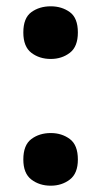

<svg xmlns="http://www.w3.org/2000/svg" viewBox="-20 -576 321 609"><path d="M54 -473Q54 -519 79.5 -537.5Q105 -556 141 -556Q176 -556 201.5 -537.5Q227 -519 227 -473Q227 -428 201.5 -408.5Q176 -389 141 -389Q105 -389 79.5 -408.5Q54 -428 54 -473ZM54 -70Q54 -116 79.5 -135Q105 -154 141 -154Q176 -154 201.5 -135Q227 -116 227 -70Q227 -26 201.5 -6.5Q176 13 141 13Q105 13 79.5 -6.5Q54 -26 54 -70Z"/></svg>

Font: Noto Sans Lao Looped UI Bold
Style: Bold
Weight: 700
Designer: Mark Frömberg, Ben Mitchell
Foundry: The Fontpad Ltd
Version: Version 1.001